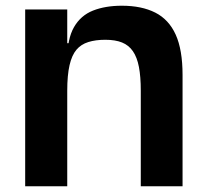

<svg xmlns="http://www.w3.org/2000/svg" viewBox="-20 -651 716 671"><path d="M215 -334V-442Q215 -515 238.5 -556Q262 -597 305 -614Q348 -631 406 -631Q475 -631 522.5 -607Q570 -583 594 -530Q618 -477 618 -389L472 -334Q472 -383 465.5 -417Q459 -451 444.5 -472Q430 -493 406.5 -502.5Q383 -512 348 -512Q314 -512 288.5 -504Q263 -496 247 -477Q231 -458 223 -423Q215 -388 215 -334ZM68 0V-618H215V-442V0ZM217 -436 182 -461V-500H228ZM472 0V-422L618 -389V0Z"/></svg>

Font: Matangi Black
Style: Regular
Weight: 900
Designer: Prashant Pant
Foundry: The Graphic Ant
Version: Version 3.002